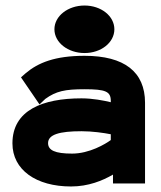

<svg xmlns="http://www.w3.org/2000/svg" viewBox="-20 -664 581 695"><path d="M286 -472C346 -472 394 -510 394 -558C394 -606 346 -644 286 -644C226 -644 177 -606 177 -558C177 -510 226 -472 286 -472ZM56 -384 123 -286 144 -306C183 -334 215 -341 286 -341C362 -341 381 -333 381 -299V-294C356 -300 316 -308 275 -308C134 -308 25 -265 25 -145C25 -49 111 11 237 11C300 11 351 -10 389 -32V0H505V-292C505 -404 430 -462 286 -462C179 -462 118 -437 73 -399ZM154 -146C154 -177 195 -189 275 -189C314 -189 356 -183 381 -178V-157C362 -143 304 -108 241 -108C179 -108 154 -120 154 -146Z"/></svg>

Font: Charger
Style: Hemi
Weight: 900
Designer: Jasper
Foundry: Cannot Into Space Fonts
Version: Version 0.99